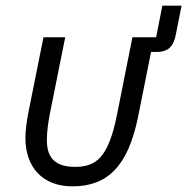

<svg xmlns="http://www.w3.org/2000/svg" viewBox="-20 -648 663 680"><path d="M70 -159C70 -55 132 12 236 12C360 12 433 -58 469 -234L515 -464H535C582 -464 596 -491 603 -527L623 -628H555L533 -516H449L394 -240C364 -92 322 -57 246 -57C180 -57 146 -85 146 -151C146 -185 151 -215 157 -247L211 -516H134L82 -257C74 -217 70 -185 70 -159Z"/></svg>

Font: Braiins Sans
Style: Italic
Weight: 400
Italic angle: -11.31°
Designer: Mike Abbink, Paul van der Laan, Pieter van Rosmalen, Jiri Chlebus, Lubos Buracinsky
Foundry: Bold Monday, Sudetype
Version: Version 1.000;hotconv 1.0.109;makeotfexe 2.5.65596